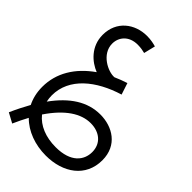

<svg xmlns="http://www.w3.org/2000/svg" viewBox="-287 -598 1097 1097"><g transform="rotate(45 261.0 -49.5)"><path d="M34 400C48 368 63 338 78 310C132 365 213 394 299 394C439 394 547 318 547 184C547 63 452 7 354 7C251 7 163 64 85 172C82 157 80 142 80 126C80 -14 202 -111 359 -159L336 -229C309 -220 284 -211 260 -200C211 -196 115 -243 115 -327C115 -379 152 -426 223 -426C249 -426 271 -421 282 -418L299 -488C282 -493 257 -499 225 -499C128 -499 41 -436 41 -324C41 -230 109 -172 168 -149C65 -77 7 19 7 130C7 176 17 216 34 250C14 286 -6 325 -25 368ZM350 81C422 81 473 123 473 192C473 257 428 320 305 320C224 320 158 293 118 243C193 132 272 81 350 81Z"/></g></svg>

Font: Noto Sans Arabic ExtCond
Style: Regular
Weight: 400
Width: 2
Designer: Monotype Design Team, Nadine Chahine, Nizar Qandah and Khaled Hosny
Foundry: Monotype Imaging Inc.
Version: Version 2.012